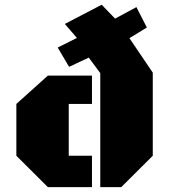

<svg xmlns="http://www.w3.org/2000/svg" viewBox="-20 -771 701 791"><path d="M393.1 0V-469.7L345.7 -533.7L264.6 -495.6L217.8 -575.2L296.9 -614.7L247.1 -672.4L398.9 -751.5L454.1 -694.3L542 -741.7L585 -657.7L513.2 -613.8L609.4 -471.7V-129.4L479.5 0ZM177.2 0 47.4 -129.4V-342.8L177.2 -459.5H358.9V-342.8H263.2V-129.4H358.9V0Z"/></svg>

Font: Black Ops One
Style: Regular
Weight: 400
Designer: James Grieshaber, Eben Sorkin
Foundry: Sorkin Type Co.
Version: Version 1.004; ttfautohint (v1.8.4.7-5d5b)